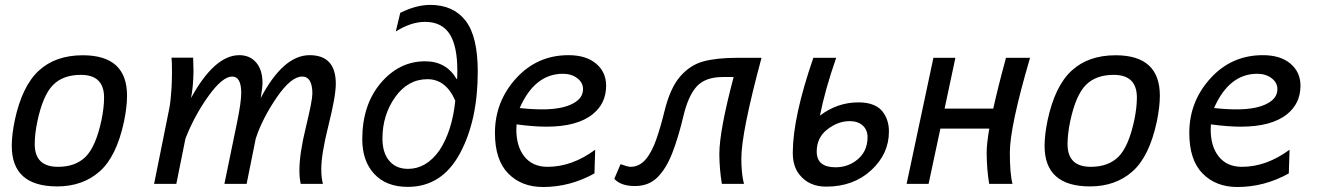

<svg xmlns="http://www.w3.org/2000/svg" viewBox="-20 -747 5358 780"><path d="M212.4 10.3Q27.8 10.3 27.8 -154.3Q27.8 -199.2 40 -258.3Q69.8 -397.5 137.7 -460Q205.6 -522.5 316.4 -522.5Q496.1 -522.5 496.1 -358.4Q496.1 -313.5 483.9 -253.9Q453.6 -111.3 384.8 -50.5Q315.9 10.3 212.4 10.3ZM215.3 -69.3Q287.1 -69.3 328.1 -110.4Q369.1 -151.4 392.1 -258.3Q402.8 -309.6 402.8 -350.6Q402.8 -442.9 308.6 -442.9Q235.8 -442.9 195.1 -401.4Q154.3 -359.9 131.8 -253.9Q121.1 -202.6 121.1 -161.6Q121.1 -69.3 215.3 -69.3Z M1292 0H1201.7Q1196.3 -23.9 1196.3 -54.7Q1196.3 -122.6 1222.7 -230.7Q1249 -338.9 1249 -366.2Q1249 -436 1207.5 -436Q1162.1 -436 1103.8 -350.6Q1045.4 -265.1 1019 -184.1L981.9 0H891.6L942.9 -249Q960 -332 960 -369.1Q960 -436 923.3 -436Q883.8 -436 826.9 -356.9Q770 -277.8 733.4 -184.1L696.3 0H606L667.5 -305.2Q673.3 -333 676.8 -388.2Q678.7 -422.4 678.7 -453.1Q678.7 -498 676.8 -512.7H764.6Q765.6 -488.3 766.1 -458.5Q765.1 -391.6 755.9 -348.6Q851.6 -522.9 952.1 -522.9Q995.1 -522.9 1020.8 -492.9Q1046.4 -462.9 1046.4 -410.2Q1046.4 -391.6 1039.1 -348.6Q1130.9 -522.9 1237.8 -522.9Q1344.2 -522.9 1344.2 -406.7Q1344.2 -356.4 1314.7 -238.8Q1285.2 -121.1 1285.2 -60.5Q1285.2 -23.9 1292 0Z M1636.7 12.2Q1549.3 12.2 1500.5 -40.3Q1451.7 -92.8 1451.7 -181.2Q1451.7 -320.8 1526.6 -409.4Q1601.6 -498 1707 -498Q1793 -498 1835 -425.8H1836.9Q1837.9 -435.1 1837.9 -460Q1837.9 -556.2 1809.1 -605Q1776.9 -658.2 1707 -658.2Q1649.9 -658.2 1587.9 -619.1L1606 -694.8Q1670.9 -727.1 1728 -727.1Q1821.3 -727.1 1871.1 -663.3Q1920.9 -599.6 1920.9 -456.1Q1920.9 -256.8 1847.7 -122.3Q1774.4 12.2 1636.7 12.2ZM1637.7 -61Q1712.4 -61 1765.6 -136.7Q1816.9 -214.8 1829.6 -337.9Q1791.5 -425.3 1716.8 -425.3Q1637.2 -425.3 1585.4 -352.5Q1533.7 -279.8 1533.7 -184.1Q1533.7 -126.5 1561.3 -93.8Q1588.9 -61 1637.7 -61Z M2183.1 -302.7Q2263.7 -302.7 2308.1 -326.7Q2348.6 -348.1 2348.6 -384.8Q2348.6 -411.6 2325 -429.4Q2301.3 -447.3 2267.1 -447.3Q2152.3 -447.3 2091.3 -308.1Q2139.6 -302.7 2183.1 -302.7ZM2186 12.7Q2098.6 12.7 2044.7 -42.2Q1990.7 -97.2 1990.7 -207Q1990.7 -334 2076.4 -428.5Q2162.1 -522.9 2289.6 -522.9Q2360.8 -522.9 2401.6 -488.5Q2442.4 -454.1 2442.4 -398.9Q2442.4 -327.6 2388.7 -283.7Q2325.7 -232.4 2200.2 -232.4Q2147.5 -232.4 2078.6 -241.7Q2077.6 -231.4 2077.6 -221.7Q2077.6 -152.8 2109.4 -112.3Q2142.6 -69.3 2204.6 -69.3Q2303.7 -69.3 2397.9 -138.7L2395 -42.5Q2295.9 12.7 2186 12.7Z M2991.7 -103Q2991.7 -40.5 3002.4 0H2912.6Q2902.8 -58.1 2902.3 -121.1Q2902.3 -214.8 2960.4 -434.1H2916.5Q2845.7 -434.1 2810.8 -396.2Q2775.9 -358.4 2755.9 -273.7Q2735.8 -189 2711.4 -126Q2687 -63 2651.4 -27.1Q2615.7 8.8 2559.6 8.8Q2502 8.8 2475.6 -20.5L2501 -80.1Q2530.3 -69.3 2541.5 -69.3Q2576.7 -69.3 2602.3 -98.6Q2627.9 -127.9 2646.5 -181.6Q2665 -235.4 2679.7 -296.4Q2702.6 -389.2 2742.9 -436Q2783.2 -482.9 2837.6 -497.6Q2892.1 -512.2 2976.1 -512.2H3073.7Q2991.7 -208 2991.7 -103Z M3374.5 -67.4Q3419.9 -67.4 3455.6 -92.8Q3504.4 -127.4 3504.4 -189.9Q3504.4 -219.2 3484.9 -237.1Q3465.3 -254.9 3431.6 -254.9Q3384.3 -254.9 3341.1 -221.4Q3297.9 -188 3297.9 -131.3Q3297.9 -67.4 3374.5 -67.4ZM3200.7 -126V-129.4Q3201.7 -272.9 3284.2 -512.2H3377Q3331.5 -381.3 3311 -277.3Q3381.8 -331.1 3467.3 -331.1Q3543 -331.1 3571.3 -285.6Q3591.3 -254.4 3591.3 -212.9Q3591.3 -121.6 3519 -55.2Q3446.8 11.2 3336.4 11.2Q3267.1 11.2 3228.5 -36.6Q3200.7 -70.3 3200.7 -126Z M3999 -224.6H3800.3L3752.4 0H3663.1L3772 -512.2H3861.3L3817.4 -305.7H4015.1Q4034.2 -392.6 4066.9 -512.2H4164.6Q4082.5 -232.4 4082.5 -127.4Q4082.5 -40.5 4093.3 0H3998.5Q3988.8 -58.1 3988.3 -126Q3988.3 -162.6 3999 -224.6Z M4408.2 10.3Q4223.6 10.3 4223.6 -154.3Q4223.6 -199.2 4235.8 -258.3Q4265.6 -397.5 4333.5 -460Q4401.4 -522.5 4512.2 -522.5Q4691.9 -522.5 4691.9 -358.4Q4691.9 -313.5 4679.7 -253.9Q4649.4 -111.3 4580.6 -50.5Q4511.7 10.3 4408.2 10.3ZM4411.1 -69.3Q4482.9 -69.3 4523.9 -110.4Q4564.9 -151.4 4587.9 -258.3Q4598.6 -309.6 4598.6 -350.6Q4598.6 -442.9 4504.4 -442.9Q4431.6 -442.9 4390.9 -401.4Q4350.1 -359.9 4327.6 -253.9Q4316.9 -202.6 4316.9 -161.6Q4316.9 -69.3 4411.1 -69.3Z M5003.9 -302.7Q5084.5 -302.7 5128.9 -326.7Q5169.4 -348.1 5169.4 -384.8Q5169.4 -411.6 5145.8 -429.4Q5122.1 -447.3 5087.9 -447.3Q4973.1 -447.3 4912.1 -308.1Q4960.4 -302.7 5003.9 -302.7ZM5006.8 12.7Q4919.4 12.7 4865.5 -42.2Q4811.5 -97.2 4811.5 -207Q4811.5 -334 4897.2 -428.5Q4982.9 -522.9 5110.4 -522.9Q5181.6 -522.9 5222.4 -488.5Q5263.2 -454.1 5263.2 -398.9Q5263.2 -327.6 5209.5 -283.7Q5146.5 -232.4 5021 -232.4Q4968.3 -232.4 4899.4 -241.7Q4898.4 -231.4 4898.4 -221.7Q4898.4 -152.8 4930.2 -112.3Q4963.4 -69.3 5025.4 -69.3Q5124.5 -69.3 5218.8 -138.7L5215.8 -42.5Q5116.7 12.7 5006.8 12.7Z"/></svg>

Font: Cadman
Style: Italic
Weight: 400
Italic angle: -12°
Designer: Paul James MIller
Foundry: High-Logic / Made with FontCreator
Version: Version 2.114;March 28, 2021;FontCreator 13.0.0.2683 64-bit